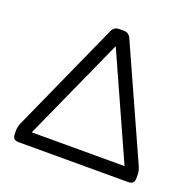

<svg xmlns="http://www.w3.org/2000/svg" viewBox="-126 -844 988 974"><g transform="rotate(20 368.5 -357.0)"><path d="M665 0H71.8Q40 0 40 -32.2V-49.8Q40 -70.8 47.9 -89.8L317.9 -689.9Q329.6 -713.9 355 -713.9H381.8Q407.2 -713.9 418.9 -689.9L689 -89.8Q696.8 -70.8 696.8 -49.8V-32.2Q696.8 0 665 0ZM118.2 -69.8H619.1L369.1 -626Z"/></g></svg>

Font: Arcon Rounded-
Style: Regular
Weight: 400
Designer: M. Zarth
Foundry: martin zarth - visuelle & digitale kommunikation
Version: Version 1.110;PS 001.110;hotconv 1.0.70;makeotf.lib2.5.58329